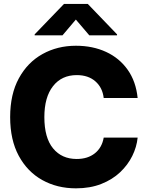

<svg xmlns="http://www.w3.org/2000/svg" viewBox="-20 -977 772 1006"><path d="M377.9 9.8Q279.3 9.8 201.4 -33.7Q123.5 -77.1 78.4 -160.4Q33.2 -243.7 33.2 -363.3Q33.2 -483.4 78.9 -566.9Q124.5 -650.4 202.6 -693.8Q280.8 -737.3 377.9 -737.3Q465.8 -737.3 535.6 -705.1Q605.5 -672.9 648.9 -611.6Q692.4 -550.3 701.2 -463.4H523.4Q517.1 -518.1 479.7 -550.8Q442.4 -583.5 382.3 -583.5Q303.2 -583.5 257.8 -525.6Q212.4 -467.8 212.4 -363.3Q212.4 -254.9 258.1 -199.5Q303.7 -144 381.8 -144Q439.5 -144 476.8 -173.6Q514.2 -203.1 523.4 -255.9H701.2Q696.3 -207 673.1 -159.9Q649.9 -112.8 609.4 -74.5Q568.8 -36.1 510.7 -13.2Q452.6 9.8 377.9 9.8ZM447.8 -792 377.4 -874.5 307.6 -792H161.6V-796.9L315.4 -956.5H439.9L593.3 -796.9V-792Z"/></svg>

Font: Inter Tight ExtraBold
Style: Regular
Weight: 800
Designer: Rasmus Andersson
Foundry: rsms
Version: Version 3.004; ttfautohint (v1.8.4.7-5d5b)